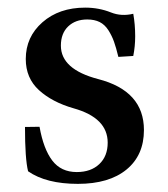

<svg xmlns="http://www.w3.org/2000/svg" viewBox="-20 -459 430 491"><path d="M179.2 11.2Q98.1 11.2 51.8 -21Q43.9 -52.7 43.9 -134.3L81.1 -134.8Q91.3 -77.6 113.8 -48.3Q136.2 -19 176.3 -19Q212.4 -19 233.9 -39.3Q255.4 -59.6 255.4 -94.2Q255.4 -157.7 168 -182.1Q113.3 -197.8 79.6 -228.5Q45.9 -259.3 45.9 -308.1Q45.9 -364.7 88.6 -402.1Q131.3 -439.5 197.8 -439.5Q232.9 -439.5 263.7 -427.2Q290.5 -416.5 320.8 -423.8Q325.7 -396.5 325.7 -366.2Q325.7 -340.3 320.8 -315.9L282.7 -313.5Q276.9 -337.4 271.5 -352.5Q266.1 -367.7 257.1 -381.8Q248 -396 234.9 -402.6Q221.7 -409.2 203.1 -409.2Q172.9 -409.2 154.3 -391.4Q135.7 -373.5 135.7 -342.3Q135.7 -281.7 231 -256.8Q348.1 -226.6 348.1 -126.5Q348.1 -62 303.5 -25.4Q258.8 11.2 179.2 11.2Z"/></svg>

Font: Elstob 14pt SemiBold
Style: Regular
Weight: 600
Designer: Peter S. Baker
Version: Version 1.015